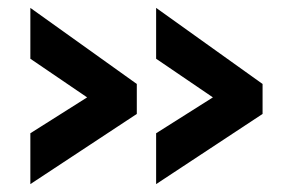

<svg xmlns="http://www.w3.org/2000/svg" viewBox="-20 -506 719 487"><path d="M646 -293 376 -486V-357L520 -259L376 -168V-39L646 -217ZM327 -293 57 -486V-357L201 -259L57 -168V-39L327 -217Z"/></svg>

Font: Raleway
Style: ExtraBold
Weight: 800
Designer: Matt McInerney, Pablo Impallari, Rodrigo Fuenzalida
Foundry: Matt McInerney, Pablo Impallari, Rodrigo Fuenzalida
Version: Version 3.000